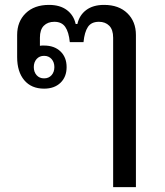

<svg xmlns="http://www.w3.org/2000/svg" viewBox="-20 -580 673 784"><path d="M160 -218Q108 -218 79 -252.5Q50 -287 50 -347V-437Q50 -492 85 -526Q120 -560 180 -560Q225 -560 253 -539Q281 -518 289 -482H296Q304 -518 332 -539Q360 -560 405 -560Q465 -560 500 -526Q535 -492 535 -437V184H442V-426Q442 -459 426 -475Q410 -491 384 -491Q353 -491 339 -470Q325 -449 321 -408H265Q261 -449 246.5 -470Q232 -491 202 -491Q175 -491 159 -475Q143 -459 143 -426V-393Q147 -394 151 -394Q155 -394 160 -394Q202 -394 227 -370Q252 -346 252 -306Q252 -266 227 -242Q202 -218 160 -218ZM160 -260Q179 -260 190.5 -273Q202 -286 202 -306Q202 -326 190.5 -339Q179 -352 160 -352Q141 -352 129.5 -339Q118 -326 118 -306Q118 -286 129.5 -273Q141 -260 160 -260Z"/></svg>

Font: IBM Plex Sans Thai Looped Text
Style: Regular
Weight: 450
Designer: Mike Abbink, Paul van der Laan, Pieter van Rosmalen, Ben Mitchell, Mark Frömberg
Foundry: Bold Monday
Version: Version 1.1